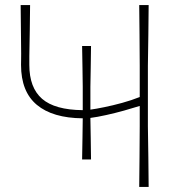

<svg xmlns="http://www.w3.org/2000/svg" viewBox="-20 -733 711 753"><path d="M302 -107.5Q303 -152 303.5 -194Q304 -236 304.5 -267.5V-269Q186.5 -270 124.5 -321.8Q62.5 -373.5 62.5 -478.5Q62.5 -489.5 62.8 -500.5Q63 -511.5 63 -522.5Q62.5 -576 62 -619.5Q61.5 -663 61 -713H98Q97.5 -661 96.8 -614.8Q96 -568.5 95 -512.5V-478.5Q95 -389 145 -345.5Q195 -302 304.5 -301V-392.5Q304 -423.5 303.5 -466Q303 -508.5 302 -552.5H337Q336.5 -508.5 335.8 -466Q335 -423.5 334.5 -392.5V-303Q356.5 -306 389.5 -312.8Q422.5 -319.5 459 -329.5Q495.5 -339.5 528 -352.5V-475Q527.5 -540.5 527.2 -596.5Q527 -652.5 526 -713H563Q562.5 -652.5 561.8 -596.5Q561 -540.5 560 -475V-238Q561 -173 561.8 -117Q562.5 -61 563 0H526Q527 -61 527.2 -117Q527.5 -173 528 -238V-317.5Q501 -309 466.2 -299.2Q431.5 -289.5 396.5 -281.8Q361.5 -274 334.5 -270.5V-267.5Q335 -236 335.8 -194Q336.5 -152 337 -107.5Z"/></svg>

Font: Commissioner Loud Thin
Style: Regular
Weight: 100
Designer: Kostas Bartsokas
Foundry: Kostas Bartsokas
Version: Version 1.000; ttfautohint (v1.8.3)